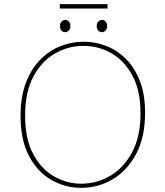

<svg xmlns="http://www.w3.org/2000/svg" viewBox="-20 -899 797 925"><path d="M371 6Q294 6 227.5 -32Q161 -70 120 -147Q79 -224 79 -341Q79 -431 104 -498Q129 -565 172 -609.5Q215 -654 269.5 -676Q324 -698 383 -698Q439 -698 492 -677.5Q545 -657 587 -615Q629 -573 654 -508.5Q679 -444 679 -356Q679 -239 636.5 -158.5Q594 -78 524 -36Q454 6 371 6ZM372 -14Q446 -14 511 -52Q576 -90 616.5 -165.5Q657 -241 657 -353Q657 -462 618.5 -534Q580 -606 517.5 -642Q455 -678 382 -678Q309 -678 244.5 -641Q180 -604 140.5 -529.5Q101 -455 101 -342Q101 -231 139 -158.5Q177 -86 239 -50Q301 -14 372 -14ZM471 -744Q460 -744 453 -752Q446 -760 446 -773Q446 -787 453.5 -795Q461 -803 471 -803Q482 -803 489 -795Q496 -787 496 -773Q496 -760 488.5 -752Q481 -744 471 -744ZM294 -744Q283 -744 276 -752Q269 -760 269 -773Q269 -787 276.5 -795Q284 -803 294 -803Q305 -803 312 -795Q319 -787 319 -773Q319 -760 311.5 -752Q304 -744 294 -744ZM498 -879V-858H268V-879Z"/></svg>

Font: Bitter Thin Thin
Style: Regular
Weight: 250
Version: Version 2.002